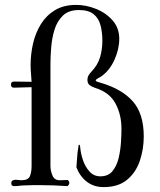

<svg xmlns="http://www.w3.org/2000/svg" viewBox="-20 -771 655 784"><path d="M567 -214Q567 -162 551 -114.5Q535 -67 499 -37Q463 -7 403 -7Q363 -7 334.5 -29Q306 -51 292 -88Q294 -108 295 -128.5Q296 -149 300 -170Q300 -172 300.5 -176Q301 -180 304 -180Q306 -180 307 -173.5Q308 -167 308 -165Q310 -143 319 -116.5Q328 -90 345.5 -70.5Q363 -51 390 -51Q422 -51 439.5 -72.5Q457 -94 464.5 -126Q472 -158 474 -190.5Q476 -223 476 -245Q476 -303 451.5 -348.5Q427 -394 369 -412Q356 -416 346.5 -423Q337 -430 337 -445Q337 -455 341.5 -463Q346 -471 353 -478Q379 -505 388.5 -537Q398 -569 398 -605Q398 -639 390.5 -667.5Q383 -696 362.5 -713Q342 -730 302 -730Q260 -730 236.5 -707Q213 -684 202.5 -649.5Q192 -615 189 -577Q186 -539 186 -509V-93Q186 -75 194 -55Q202 -35 224 -35Q232 -35 240 -35.5Q248 -36 256 -36Q263 -32 263 -23Q263 -17 255 -11Q228 -13 200.5 -14Q173 -15 146 -15Q130 -15 114 -15Q98 -15 82 -14Q71 -14 60 -12.5Q49 -11 38 -11Q26 -11 26 -22Q26 -31 31.5 -34Q37 -37 44 -37Q50 -37 55.5 -36Q61 -35 67 -35Q96 -35 102.5 -52.5Q109 -70 109 -93V-415Q91 -415 73 -414Q55 -413 37 -413Q25 -413 25 -425Q25 -433 28.5 -435.5Q32 -438 39 -438Q56 -438 74 -437.5Q92 -437 109 -437Q108 -454 106.5 -471.5Q105 -489 105 -506Q105 -550 115 -593.5Q125 -637 147 -672.5Q169 -708 204.5 -729.5Q240 -751 291 -751Q331 -751 371.5 -735Q412 -719 439.5 -688Q467 -657 467 -612Q467 -570 447 -526Q427 -482 392 -458Q388 -456 379.5 -451Q371 -446 371 -443Q371 -439 379 -436.5Q387 -434 391 -433Q477 -408 522 -357.5Q567 -307 567 -214Z"/></svg>

Font: Kaisei Decol
Style: Regular
Weight: 400
Designer: Font-Kai, 金井和夫
Foundry: KAZUO KANAI
Version: Version 5.003